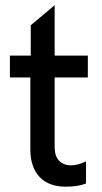

<svg xmlns="http://www.w3.org/2000/svg" viewBox="-20 -699 389 729"><path d="M230.5 9.8Q164.1 9.8 129.6 -27.8Q95.2 -65.4 95.2 -131.8V-404.8H17.6V-487.8H96.7V-603L187.5 -679.2V-487.8H313.5V-404.8H187.5V-141.6Q187.5 -106 204.6 -88.6Q221.7 -71.3 249 -71.3Q276.4 -71.3 306.6 -86.4V-2.4Q277.3 9.8 230.5 9.8Z"/></svg>

Font: HK Grotesk Medium
Style: Regular
Weight: 500
Designer: Alfredo Marco Pradil and Stefan Peev
Foundry: Hanken Design Co.
Version: Version 1.045;PS 001.045;hotconv 1.0.88;makeotf.lib2.5.64775